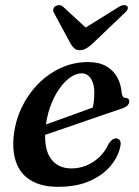

<svg xmlns="http://www.w3.org/2000/svg" viewBox="-20 -710 538 741"><path d="M95 -207Q95 -207 113.2 -213.8Q131.5 -220.5 161 -231Q190.5 -241.5 224.5 -253.8Q258.5 -266 291 -277.8Q323.5 -289.5 347.5 -298.5L334.5 -282Q339 -295.5 341.5 -313Q344 -330.5 344 -354Q344 -386 330.8 -406.5Q317.5 -427 295 -427Q273 -427 250 -410.5Q227 -394 206.8 -364.2Q186.5 -334.5 172.5 -294.2Q158.5 -254 155 -207Q149.5 -134 176.8 -97Q204 -60 255.5 -60Q285.5 -60 313.2 -71.2Q341 -82.5 363.5 -104Q386 -125.5 399.5 -155.5Q408 -167.5 414.5 -171.8Q421 -176 428.5 -176Q437.5 -175.5 442.8 -167.8Q448 -160 444 -143Q435.5 -103.5 405.5 -68.2Q375.5 -33 325.2 -11Q275 11 204.5 11Q143 11 103 -11.5Q63 -34 45.5 -75.5Q28 -117 32 -175Q36.5 -235 60.8 -288.5Q85 -342 124.2 -383Q163.5 -424 213.5 -447.2Q263.5 -470.5 319.5 -470.5Q361.5 -470.5 389.5 -454.8Q417.5 -439 432.2 -412.2Q447 -385.5 449.5 -352Q450.5 -344 454 -338.2Q457.5 -332.5 464.5 -332Q471.5 -332 475.2 -328.5Q479 -325 479 -318.5Q479 -310 471.8 -302.8Q464.5 -295.5 444.5 -289Q424 -282 390.8 -270.8Q357.5 -259.5 318.8 -246Q280 -232.5 241 -219.2Q202 -206 170 -195Q138 -184 118.5 -177.2Q99 -170.5 99 -170.5ZM331 -585 224 -683.5Q217 -690 209 -690.2Q201 -690.5 193.5 -686Q188 -682.5 185.8 -675.5Q183.5 -668.5 188.5 -660L253 -540.5Q260 -529 267.5 -522.8Q275 -516.5 288 -516.5Q301 -516.5 312 -522.8Q323 -529 336 -540.5L461 -660Q471 -668.5 472.8 -675.5Q474.5 -682.5 471 -686Q466.5 -690.5 458 -690.2Q449.5 -690 439 -683.5L280.5 -585Z"/></svg>

Font: Fraunces Medium
Style: Italic
Weight: 500
Italic angle: -16°
Version: Version 1.000;[b76b70a41]